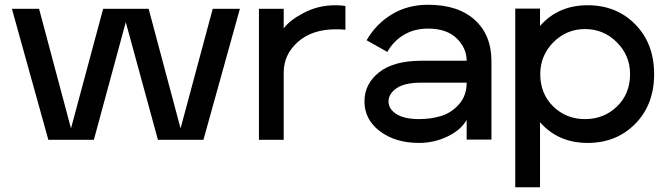

<svg xmlns="http://www.w3.org/2000/svg" viewBox="-20 -587 2796 806"><path d="M30 -550H144L278 -48L413 -550H604L738 -48L873 -550H987L834 0H643L508 -494L374 0H183Z M1430 -462Q1417 -464 1390 -464Q1290 -464 1230.5 -411Q1171 -358 1171 -283V0H1067V-550H1171V-468Q1197 -503 1257 -534Q1317 -565 1388 -565Q1409 -565 1430 -562Z M1739 -87Q1790 -87 1833 -100.5Q1876 -114 1907.5 -150Q1939 -186 1939 -240H1749Q1678 -240 1644.5 -216.5Q1611 -193 1611 -161Q1611 -129 1644.5 -108Q1678 -87 1739 -87ZM1939 -332Q1939 -385 1897 -426Q1855 -467 1777 -467Q1719 -467 1675 -440.5Q1631 -414 1606 -369L1519 -418Q1558 -486 1624.5 -526.5Q1691 -567 1777 -567Q1903 -567 1973 -503.5Q2043 -440 2043 -331V-1H1939V-84Q1915 -41 1858.5 -14Q1802 13 1739 13Q1640 13 1575 -36Q1510 -85 1510 -161Q1510 -235 1571.5 -283.5Q1633 -332 1749 -332Z M2247 199H2143V-551H2247V-478Q2323 -565 2447 -565Q2568 -565 2647 -484.5Q2726 -404 2726 -276Q2726 -148 2647 -67.5Q2568 13 2447 13Q2323 13 2247 -74ZM2248 -276Q2248 -193 2302.5 -140Q2357 -87 2436 -87Q2515 -87 2570 -140Q2625 -193 2625 -276Q2625 -354 2569.5 -409.5Q2514 -465 2436 -465Q2358 -465 2303 -409.5Q2248 -354 2248 -276Z"/></svg>

Font: Edgecutting Lite Medium
Style: Medium
Weight: 500
Designer: RandomMaerks (Nguyen Gia Bao)
Version: Version 1.0